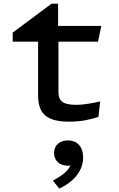

<svg xmlns="http://www.w3.org/2000/svg" viewBox="-20 -664 660 1066"><path d="M357.5 256C362 256 366.5 255.5 371 255C354.5 291.5 315.5 315.5 273.5 339L309.5 383C377 351.5 441.5 294 441.5 210.5C441.5 145.5 404 115.5 357 115.5C313 115.5 280 141.5 280 185.5C280 229.5 312.5 256 357.5 256ZM50.5 -432.5H191.5V-134C191.5 -28.5 244 11.5 365 11.5C432 11.5 485 -1 526.5 -15L536 -101C502 -93 449 -82 402.5 -82C324 -82 304.5 -107 304.5 -154.5V-432.5H524L542.5 -520H302.5V-643.5H266L50.5 -483Z"/></svg>

Font: Monaspace Argon Medium
Style: Regular
Weight: 500
Designer: Riley Cran & the Lettermatic Team
Foundry: Lettermatic
Version: Version 1.000 (Monaspace Argon)